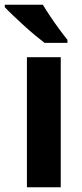

<svg xmlns="http://www.w3.org/2000/svg" viewBox="-43 -786 346 806"><path d="M212 0H70V-546H212ZM137 -766Q150 -744 168.5 -716.5Q187 -689 206.5 -662.5Q226 -636 240 -619V-606H144Q127 -619 103.5 -638.5Q80 -658 56 -680Q32 -702 11 -722Q-10 -742 -23 -756V-766Z"/></svg>

Font: Noto Sans Ethiopic SemiCondensed
Style: Bold
Weight: 700
Width: 4
Designer: Monotype Design Team
Foundry: Monotype Imaging Inc.
Version: Version 2.102; ttfautohint (v1.8.4.7-5d5b)